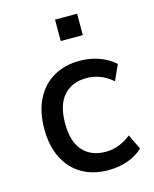

<svg xmlns="http://www.w3.org/2000/svg" viewBox="-110 -791 703 874"><g transform="rotate(-15 241.5 -353.5)"><path d="M293 9Q221 9 168.5 -21.5Q116 -52 87 -109.5Q58 -167 58 -248Q58 -328 87 -386Q116 -444 169 -475Q222 -506 293 -506Q344 -506 386.5 -490Q429 -474 458 -447L425 -374Q400 -397 368.5 -409.5Q337 -422 303 -422Q234 -422 195 -378Q156 -334 156 -247Q156 -161 195 -118Q234 -75 302 -75Q337 -75 367.5 -87.5Q398 -100 422 -120L456 -49Q428 -22 386 -6.5Q344 9 293 9ZM234 -615V-716H338V-615Z"/></g></svg>

Font: Nunito Sans 7pt SemiCondensed Medium
Style: Regular
Weight: 500
Width: 4
Designer: Vernon Adams
Foundry: Vernon Adams
Version: Version 3.101;gftools[0.9.27]